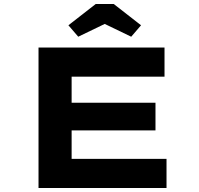

<svg xmlns="http://www.w3.org/2000/svg" viewBox="-20 -937 994 957"><path d="M172 0V-700H800V-555H337V-145H810V0ZM262 -287V-425H755V-287ZM370 -754 321 -811 457 -917H547L683 -811L634 -754L487 -825H517Z"/></svg>

Font: Lexend Zetta
Style: Bold
Weight: 700
Designer: Bonnie Shaver-Troup, Thomas Jockin
Foundry: Lexend
Version: Version 1.007